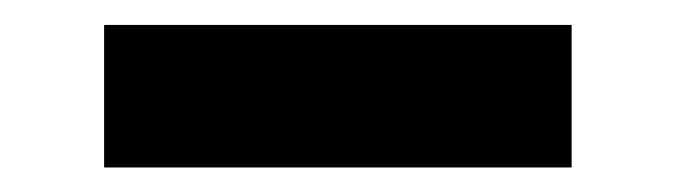

<svg xmlns="http://www.w3.org/2000/svg" viewBox="-20 -729 540 154"><path d="M63.5 -594.7Q157.2 -594.7 438.5 -594.7Q438.5 -623 438.5 -709Q344.7 -709 63.5 -709Q63.5 -702.1 63.5 -680.7Q63.5 -659.2 63.5 -594.7Z"/></svg>

Font: Big-Shock
Style: Black
Weight: 400